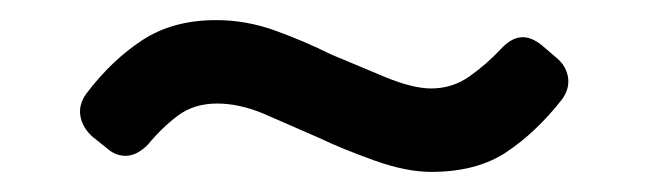

<svg xmlns="http://www.w3.org/2000/svg" viewBox="-20 -436 646 191"><path d="M87 -288 72 -300Q62 -309 60 -320.5Q58 -332 66 -343Q91 -376 121.5 -396Q152 -416 195 -416Q225 -416 254 -405.5Q283 -395 309 -382L364 -359Q391 -348 409 -348Q430 -348 447 -360Q464 -372 478 -387Q489 -399 500 -399Q509 -399 519 -391L533 -379Q543 -371 545 -359.5Q547 -348 539 -337Q513 -304 483.5 -284.5Q454 -265 409 -265Q384 -265 352 -276.5Q320 -288 297 -299L242 -323Q218 -333 196 -333Q173 -333 157 -321Q141 -309 127 -292Q116 -281 105 -281Q95 -281 87 -288Z"/></svg>

Font: Higure Gothic Medium
Style: Regular
Weight: 500
Designer: Yoshimichi Ohira
Foundry: Positype
Version: Version 1.000